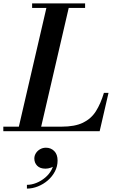

<svg xmlns="http://www.w3.org/2000/svg" viewBox="-66 -770 686 1127"><path d="M38.5 0 212.5 -750H343.5L169.5 0ZM-46.5 0V-26.5H295Q373.5 -26.5 421.2 -49.8Q469 -73 497 -117.2Q525 -161.5 544 -225H571L519 0ZM122.5 -723.5V-750H433.5V-723.5ZM92 337V315Q119 315 147.2 303.8Q175.5 292.5 199.2 272.5Q223 252.5 237 226Q251 199.5 250 169H271Q271 185.5 260 197Q249 208.5 232.8 214.2Q216.5 220 201 220Q169 220 152.2 202.8Q135.5 185.5 135.5 160.5Q135.5 144 144.5 129.5Q153.5 115 169.2 106Q185 97 203.5 97Q232.5 97 252.2 116.5Q272 136 272 172.5Q272 206.5 256.5 236.2Q241 266 214.8 288.8Q188.5 311.5 156.5 324.2Q124.5 337 92 337Z"/></svg>

Font: Bodoni Moda 9pt SemiBold
Style: Italic
Weight: 600
Italic angle: -13°
Designer: Owen Earl
Foundry: indestructible type
Version: Version 2.004